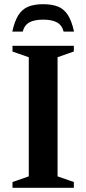

<svg xmlns="http://www.w3.org/2000/svg" viewBox="-20 -894 411 914"><path d="M331.5 -27.5V0H39.5V-27.5L117 -54.5V-621.5L39.5 -648.5V-676H331.5V-649L254 -621.5V-54.5ZM185.5 -800.5Q144.5 -800.5 120.5 -787.8Q96.5 -775 88 -743.5H38.5Q49.5 -793.5 67.5 -822Q85.5 -850.5 114.2 -862.2Q143 -874 185.5 -874Q228.5 -874 257 -862.2Q285.5 -850.5 303.5 -822Q321.5 -793.5 332.5 -743.5H283Q274.5 -775 250.5 -787.8Q226.5 -800.5 185.5 -800.5Z"/></svg>

Font: Newsreader 16pt SemiBold
Style: Regular
Weight: 600
Designer: Hugues Gentile
Foundry: Production Type
Version: Version 1.003